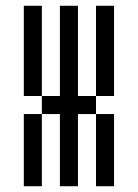

<svg xmlns="http://www.w3.org/2000/svg" viewBox="-20 -645 478 665"><path d="M250 -625V-562.5H187.5V-625ZM250 -562.5V-500H187.5V-562.5ZM250 -500V-437.5H187.5V-500ZM250 -437.5V-375H187.5V-437.5ZM250 -375V-312.5H187.5V-375ZM250 -312.5V-250H187.5V-312.5ZM250 -250V-187.5H187.5V-250ZM250 -187.5V-125H187.5V-187.5ZM250 -125V-62.5H187.5V-125ZM250 -62.5V0H187.5V-62.5ZM375 -62.5V0H312.5V-62.5ZM375 -125V-62.5H312.5V-125ZM375 -187.5V-125H312.5V-187.5ZM375 -250V-187.5H312.5V-250ZM312.5 -312.5V-250H250V-312.5ZM187.5 -312.5V-250H125V-312.5ZM125 -250V-187.5H62.5V-250ZM125 -187.5V-125H62.5V-187.5ZM125 -125V-62.5H62.5V-125ZM125 -62.5V0H62.5V-62.5ZM375 -500V-437.5H312.5V-500ZM375 -562.5V-500H312.5V-562.5ZM375 -625V-562.5H312.5V-625ZM375 -437.5V-375H312.5V-437.5ZM375 -375V-312.5H312.5V-375ZM125 -375V-312.5H62.5V-375ZM125 -437.5V-375H62.5V-437.5ZM125 -500V-437.5H62.5V-500ZM125 -562.5V-500H62.5V-562.5ZM125 -625V-562.5H62.5V-625Z"/></svg>

Font: Sudo Variable
Style: Regular
Weight: 400
Monospace: yes
Designer: Jens Kutilek
Foundry: Jens Kutilek
Version: Version 0.040